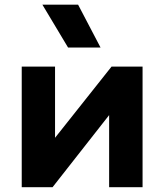

<svg xmlns="http://www.w3.org/2000/svg" viewBox="-20 -784 688 804"><path d="M71 0V-505H210.5V-207L447 -505H577V0H437V-302L200 0ZM265 -585 157.5 -764.5H307L401 -585Z"/></svg>

Font: Geologica SemiBold
Style: Regular
Weight: 600
Designer: Sindre Bremnes, Frode Helland
Foundry: Monokrom Skriftforlag AS
Version: Version 1.010;gftools[0.9.28]